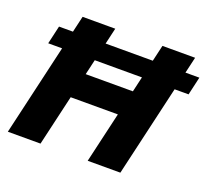

<svg xmlns="http://www.w3.org/2000/svg" viewBox="-114 -805 1040 949"><g transform="rotate(20 406.0 -330.0)"><path d="M758.8 -660 605.8 0H434L587 -660ZM338.8 -660 185.8 0H14L167 -660ZM618.8 -399 588 -266.4H159.8L190.6 -399ZM812.2 -574.8 790.2 -479H52L74 -574.8Z"/></g></svg>

Font: Work Sans
Style: Italic
Weight: 400
Italic angle: -13°
Designer: Wei Huang
Foundry: Wei Huang
Version: Version 2.012